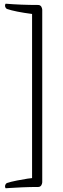

<svg xmlns="http://www.w3.org/2000/svg" viewBox="-20 -840 334 1023"><path d="M6.8 152.8Q6.8 147.5 10 141.8Q13.2 136.2 18.1 134.8Q37.1 128.4 70.3 121.8Q103.5 115.2 127 111.8L150.9 108.9V-765.6Q61 -777.3 18.1 -792Q13.2 -793.5 10 -799.1Q6.8 -804.7 6.8 -810.1Q6.8 -813 7.6 -815.4Q8.3 -817.9 9.3 -819.3L10.3 -820.3Q90.8 -813.5 183.6 -813.5Q189.5 -813.5 193.6 -810.8Q197.8 -808.1 200 -804.7Q202.1 -801.3 203.4 -796.9Q204.6 -792.5 204.8 -790.5Q205.1 -788.6 205.1 -787.1V130.4Q205.1 131.3 204.8 133.5Q204.6 135.7 203.4 139.9Q202.1 144 200 147.5Q197.8 150.9 193.6 153.6Q189.5 156.2 183.6 156.2Q142.1 156.2 98.9 158Q55.7 159.7 32.7 161.6L10.3 163.1Q6.8 159.7 6.8 152.8Z"/></svg>

Font: Crimson
Style: Regular
Weight: 400
Version: Version 0.8